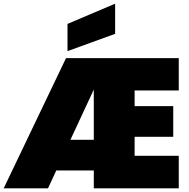

<svg xmlns="http://www.w3.org/2000/svg" viewBox="-20 -1024 1026 1044"><path d="M712 -532V-447H922V-280H712V-177H952V0H490V-97H286L241 0H0L339 -708H952V-532ZM490 -264V-537L363 -264ZM606 -840 347 -746V-894L606 -1004Z"/></svg>

Font: Poppins Black A&M
Style: Regular
Weight: 900
Designer: Ninad Kale (Devanagari), Jonny Pinhorn (Latin)
Foundry: Indian Type Foundry
Version: 4.004